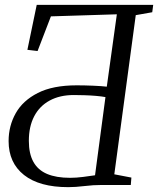

<svg xmlns="http://www.w3.org/2000/svg" viewBox="-20 -763 652 792"><path d="M261.5 9Q142.5 9 79 -41.2Q15.5 -91.5 15.5 -181Q15.5 -243.5 44.8 -295.8Q74 -348 136 -379.5Q198 -411 296 -411Q328 -411 363.8 -409.5Q399.5 -408 420.5 -405.5L462 -704L190 -695.5L135 -552.5L93 -557.5L131.5 -743H612L608 -712.5L540 -700.5L451.5 -44L522 -30.5L519.5 0H400.5Q365 0 328.2 4.5Q291.5 9 261.5 9ZM269 -29.5Q294.5 -29.5 322.8 -33.2Q351 -37 372 -40L415 -362.5Q399 -365.5 375.8 -367.5Q352.5 -369.5 328 -370.2Q303.5 -371 284.5 -371Q226.5 -371 184.8 -348.2Q143 -325.5 121 -283.2Q99 -241 99 -182Q99 -129 117.8 -95.2Q136.5 -61.5 174.2 -45.5Q212 -29.5 269 -29.5Z"/></svg>

Font: Merriweather 72pt Light
Style: Italic
Weight: 300
Italic angle: -7.8°
Version: Version 2.101